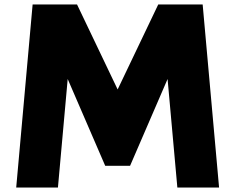

<svg xmlns="http://www.w3.org/2000/svg" viewBox="-20 -845 1060 865"><path d="M779 0H967L893 -825H693L510 -442L327 -825H127L53 0H241L285 -489L454 -98H566L735 -489Z"/></svg>

Font: Sztylet
Style: Bd
Weight: 700
Foundry: Cannot Into Space Fonts, PlusOne Fonts
Version: Version 0.12